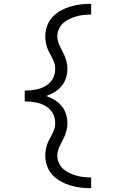

<svg xmlns="http://www.w3.org/2000/svg" viewBox="-20 -853 640 1026"><path d="M467 153Q439 153 411 149.5Q383 146 356 138Q329 130 304 116Q279 102 260 81.5Q241 61 231.5 34Q222 7 222 -22Q222 -37 224.5 -52Q227 -67 232 -81.5Q237 -96 244.5 -109.5Q252 -123 259 -136.5Q266 -150 270.5 -164.5Q275 -179 275 -195Q275 -214 269 -232Q263 -250 250.5 -264Q238 -278 221.5 -287.5Q205 -297 186.5 -302Q168 -307 149.5 -309Q131 -311 112 -311V-369Q131 -369 149.5 -371Q168 -373 186.5 -378Q205 -383 221.5 -392.5Q238 -402 250.5 -416Q263 -430 269 -448Q275 -466 275 -485Q275 -501 270.5 -515.5Q266 -530 259 -543.5Q252 -557 244.5 -570.5Q237 -584 232 -598.5Q227 -613 224.5 -628Q222 -643 222 -658Q222 -687 231.5 -714Q241 -741 260 -761.5Q279 -782 304 -796Q329 -810 356 -818Q383 -826 411 -829.5Q439 -833 467 -833V-775Q447 -775 427 -773Q407 -771 388 -765.5Q369 -760 350.5 -751.5Q332 -743 317.5 -729.5Q303 -716 294.5 -697Q286 -678 286 -658Q286 -643 291 -628.5Q296 -614 302.5 -600.5Q309 -587 316.5 -573Q324 -559 329 -545Q334 -531 337 -516Q340 -501 340 -485Q340 -461 332.5 -436.5Q325 -412 309 -393Q293 -374 272 -361Q251 -348 227 -340Q251 -332 272 -319Q293 -306 309 -287Q325 -268 332.5 -243.5Q340 -219 340 -195Q340 -179 337 -164Q334 -149 329 -135Q324 -121 316.5 -107Q309 -93 302.5 -79.5Q296 -66 291 -51.5Q286 -37 286 -22Q286 -2 294.5 17Q303 36 317.5 49.5Q332 63 350.5 71.5Q369 80 388 85.5Q407 91 427 93Q447 95 467 95Z"/></svg>

Font: Iosevka Light Extended
Style: Regular
Weight: 300
Width: 7
Monospace: yes
Designer: Belleve Invis
Foundry: Belleve Invis
Version: Version 32.5.0; ttfautohint (v1.8.4)